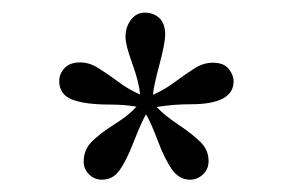

<svg xmlns="http://www.w3.org/2000/svg" viewBox="-20 -738 473 307"><path d="M198.2 -567.4Q179.7 -570.8 155.8 -570.8Q115.7 -570.8 95.2 -578.9Q74.7 -586.9 74.7 -608.4Q74.7 -620.1 83.3 -629.2Q91.8 -638.2 107.9 -638.2Q122.6 -638.2 136.5 -629.6Q150.4 -621.1 168.5 -607.7Q186.5 -594.2 204.1 -586.9Q202.1 -607.4 191.4 -636.7Q180.7 -666 180.7 -678.7Q180.7 -695.3 189.5 -706.5Q198.2 -717.8 211.4 -717.8Q225.6 -717.8 234.9 -709Q244.1 -700.2 244.1 -683.1Q244.1 -668.9 234.9 -634.5Q225.6 -600.1 224.6 -586.4Q242.7 -594.2 260.7 -607.7Q278.8 -621.1 292.2 -629.4Q305.7 -637.7 320.3 -637.7Q337.9 -637.7 345.7 -627.9Q353.5 -618.2 353.5 -607.9Q353.5 -571.3 285.2 -571.3Q256.8 -571.3 230.5 -566.9Q242.7 -553.7 265.4 -538.6Q288.1 -523.4 300.8 -510.7Q313.5 -498 313.5 -480.5Q313.5 -467.3 304.4 -459Q295.4 -450.7 284.2 -450.7Q266.6 -450.7 255.1 -466.8Q243.7 -482.9 232.4 -512.7Q221.2 -542.5 213.4 -555.2Q205.6 -541.5 193.6 -510.7Q181.6 -480 170.9 -465.3Q160.2 -450.7 143.1 -450.7Q130.9 -450.7 122.3 -459.2Q113.8 -467.8 113.8 -479.5Q113.8 -498.5 126.7 -511.5Q139.6 -524.4 162.8 -539.1Q186 -553.7 198.2 -567.4Z"/></svg>

Font: Libertinage
Style: b
Weight: 400
Designer: OSP
Foundry: OSP
Version: Version 1.0; 2008; OFL relea